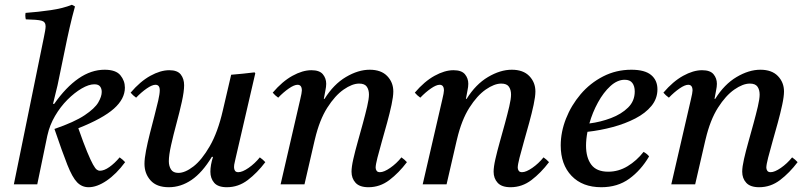

<svg xmlns="http://www.w3.org/2000/svg" viewBox="-20 -772 3377 804"><path d="M136 0H38L164 -617Q167 -631 169 -643Q171 -655 171 -662Q171 -681 153.5 -685.5Q136 -690 88 -691Q87 -695 86.5 -699.5Q86 -704 86 -708Q86 -714 87 -718Q141 -722 192.5 -729.5Q244 -737 281 -752L294 -745Q282 -702 271.5 -656Q261 -610 252 -565L221 -415L202 -337H207Q256 -407 309 -443.5Q362 -480 418 -480Q465 -480 484 -457Q503 -434 503 -405Q503 -358 457 -317Q411 -276 308 -235Q330 -172 345 -136Q360 -100 369.5 -83Q379 -66 385.5 -61.5Q392 -57 398 -57Q416 -57 438 -72.5Q460 -88 481 -113Q494 -104 504 -93Q467 -43 426.5 -15.5Q386 12 351 12Q323 12 303 -8.5Q283 -29 262 -82Q241 -135 208 -232Q292 -261 334.5 -289.5Q377 -318 391.5 -343Q406 -368 406 -387Q406 -401 399 -410Q392 -419 375 -419Q352 -419 322 -401.5Q292 -384 262.5 -354.5Q233 -325 210.5 -286.5Q188 -248 179 -207L178 -203Z M913 -309 948 -459Q972 -461 997 -463.5Q1022 -466 1046 -469L1049 -465L967 -111Q966 -104 963 -93Q960 -82 960 -72Q960 -63 964 -57Q968 -51 978 -51Q995 -51 1021 -69Q1047 -87 1068 -113Q1081 -104 1091 -93Q1057 -48 1017.5 -18Q978 12 930 12Q893 12 877 -6.5Q861 -25 861 -53Q861 -81 872 -115H867Q827 -49 782 -18.5Q737 12 687 12Q636 12 610.5 -16.5Q585 -45 585 -86Q585 -108 591.5 -141.5Q598 -175 607.5 -212.5Q617 -250 626.5 -286Q636 -322 642.5 -350.5Q649 -379 649 -394Q649 -417 631 -417Q617 -417 594.5 -401.5Q572 -386 550 -363Q543 -368 537.5 -373Q532 -378 527 -384Q567 -431 609.5 -454.5Q652 -478 689 -478Q723 -478 737 -460Q751 -442 751 -415Q751 -389 741.5 -346Q732 -303 719 -255Q706 -207 696.5 -164.5Q687 -122 687 -97Q687 -77 696 -62.5Q705 -48 727 -48Q755 -48 790 -75Q825 -102 858.5 -160Q892 -218 913 -309Z M1297 -182 1255 0H1155L1237 -355Q1244 -384 1244 -393Q1244 -417 1226 -417Q1212 -417 1189.5 -401.5Q1167 -386 1145 -363Q1138 -368 1132.5 -373Q1127 -378 1122 -384Q1162 -431 1204.5 -454.5Q1247 -478 1284 -478Q1318 -478 1332 -461Q1346 -444 1346 -421Q1346 -409 1342.5 -392.5Q1339 -376 1336 -358H1339Q1377 -419 1428.5 -449.5Q1480 -480 1528 -480Q1576 -480 1601.5 -453.5Q1627 -427 1627 -389Q1627 -368 1619.5 -333Q1612 -298 1601 -258Q1590 -218 1579 -179.5Q1568 -141 1560.5 -111.5Q1553 -82 1553 -70Q1553 -63 1557 -57Q1561 -51 1571 -51Q1588 -51 1614 -69Q1640 -87 1661 -113Q1674 -104 1684 -93Q1650 -48 1610.5 -18Q1571 12 1523 12Q1486 12 1469 -6.5Q1452 -25 1452 -53Q1452 -73 1459.5 -106Q1467 -139 1478 -178Q1489 -217 1499.5 -255.5Q1510 -294 1517.5 -326Q1525 -358 1525 -376Q1525 -396 1516 -409Q1507 -422 1484 -422Q1455 -422 1419 -397Q1383 -372 1350.5 -321Q1318 -270 1299 -190Z M1892 -182 1850 0H1750L1832 -355Q1839 -384 1839 -393Q1839 -417 1821 -417Q1807 -417 1784.5 -401.5Q1762 -386 1740 -363Q1733 -368 1727.5 -373Q1722 -378 1717 -384Q1757 -431 1799.5 -454.5Q1842 -478 1879 -478Q1913 -478 1927 -461Q1941 -444 1941 -421Q1941 -409 1937.5 -392.5Q1934 -376 1931 -358H1934Q1972 -419 2023.5 -449.5Q2075 -480 2123 -480Q2171 -480 2196.5 -453.5Q2222 -427 2222 -389Q2222 -368 2214.5 -333Q2207 -298 2196 -258Q2185 -218 2174 -179.5Q2163 -141 2155.5 -111.5Q2148 -82 2148 -70Q2148 -63 2152 -57Q2156 -51 2166 -51Q2183 -51 2209 -69Q2235 -87 2256 -113Q2269 -104 2279 -93Q2245 -48 2205.5 -18Q2166 12 2118 12Q2081 12 2064 -6.5Q2047 -25 2047 -53Q2047 -73 2054.5 -106Q2062 -139 2073 -178Q2084 -217 2094.5 -255.5Q2105 -294 2112.5 -326Q2120 -358 2120 -376Q2120 -396 2111 -409Q2102 -422 2079 -422Q2050 -422 2014 -397Q1978 -372 1945.5 -321Q1913 -270 1894 -190Z M2733 -398Q2733 -359 2708 -328.5Q2683 -298 2640.5 -276Q2598 -254 2546 -240Q2494 -226 2440 -220Q2434 -189 2434 -162Q2434 -112 2456 -82.5Q2478 -53 2527 -53Q2570 -53 2608 -76Q2646 -99 2675 -136Q2691 -127 2698 -117Q2664 -59 2615 -23.5Q2566 12 2498 12Q2419 12 2373.5 -35.5Q2328 -83 2328 -163Q2328 -219 2350 -275Q2372 -331 2411.5 -377.5Q2451 -424 2505.5 -452Q2560 -480 2624 -480Q2680 -480 2706.5 -458Q2733 -436 2733 -398ZM2448 -255Q2495 -261 2538.5 -277.5Q2582 -294 2610 -321.5Q2638 -349 2638 -389Q2638 -411 2628 -424.5Q2618 -438 2596 -438Q2565 -438 2536 -411.5Q2507 -385 2484 -343Q2461 -301 2448 -255Z M2933 -182 2891 0H2791L2873 -355Q2880 -384 2880 -393Q2880 -417 2862 -417Q2848 -417 2825.5 -401.5Q2803 -386 2781 -363Q2774 -368 2768.5 -373Q2763 -378 2758 -384Q2798 -431 2840.5 -454.5Q2883 -478 2920 -478Q2954 -478 2968 -461Q2982 -444 2982 -421Q2982 -409 2978.5 -392.5Q2975 -376 2972 -358H2975Q3013 -419 3064.5 -449.5Q3116 -480 3164 -480Q3212 -480 3237.5 -453.5Q3263 -427 3263 -389Q3263 -368 3255.5 -333Q3248 -298 3237 -258Q3226 -218 3215 -179.5Q3204 -141 3196.5 -111.5Q3189 -82 3189 -70Q3189 -63 3193 -57Q3197 -51 3207 -51Q3224 -51 3250 -69Q3276 -87 3297 -113Q3310 -104 3320 -93Q3286 -48 3246.5 -18Q3207 12 3159 12Q3122 12 3105 -6.5Q3088 -25 3088 -53Q3088 -73 3095.5 -106Q3103 -139 3114 -178Q3125 -217 3135.5 -255.5Q3146 -294 3153.5 -326Q3161 -358 3161 -376Q3161 -396 3152 -409Q3143 -422 3120 -422Q3091 -422 3055 -397Q3019 -372 2986.5 -321Q2954 -270 2935 -190Z"/></svg>

Font: Tiro Devanagari Hindi
Style: Italic
Weight: 400
Italic angle: -11°
Designer: Devanagari: John Hudson & Fiona Ross, assisted by Paul Hanslow. Latin: John Hudson with Paul Hanslow, assisted by Kaja S
Foundry: Tiro Typeworks Ltd.
Version: Version 1.52